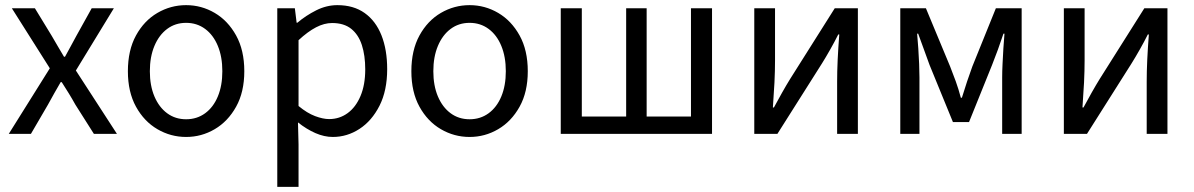

<svg xmlns="http://www.w3.org/2000/svg" viewBox="-20 -518 4620 743"><path d="M14 0 172.8 -253.7 25.8 -486.1H115L180.1 -379.4Q191.3 -359.7 203.5 -339.3Q215.8 -318.9 227.6 -298.5H231.6Q243.1 -318.9 253.9 -339.3Q264.8 -359.7 275.6 -379.4L334.9 -486.1H420.7L273.6 -245.1L432.5 0H343.3L271.7 -113Q259.4 -135.2 245.9 -157.2Q232.3 -179.2 218.8 -200.2H214.8Q202.4 -179.2 190.2 -157.4Q178.1 -135.6 165.6 -113L99.7 0Z M700.2 12Q640.6 12 589.1 -18.1Q537.7 -48.1 506.3 -105Q474.9 -161.9 474.9 -242.4Q474.9 -323.5 506.3 -380.8Q537.7 -438 589.1 -468Q640.6 -498.1 700.2 -498.1Q759.7 -498.1 810.9 -468Q862 -438 893.7 -380.8Q925.4 -323.5 925.4 -242.4Q925.4 -161.9 893.7 -105Q862 -48.1 810.9 -18.1Q759.7 12 700.2 12ZM700.2 -56.5Q742 -56.5 773.8 -79.7Q805.6 -102.9 823 -144.8Q840.4 -186.7 840.4 -242.4Q840.4 -298.1 823 -340.3Q805.6 -382.6 773.8 -406.1Q742 -429.6 700.2 -429.6Q658.4 -429.6 626.9 -406.1Q595.4 -382.6 577.6 -340.3Q559.9 -298.1 559.9 -242.4Q559.9 -186.7 577.6 -144.8Q595.4 -102.9 626.9 -79.7Q658.4 -56.5 700.2 -56.5Z M1053 205.1V-486.1H1121L1127.9 -430H1130.6Q1163.7 -457.9 1203.6 -478Q1243.6 -498.1 1285.6 -498.1Q1348.4 -498.1 1391.3 -467.5Q1434.1 -437 1456.2 -381.3Q1478.3 -325.5 1478.3 -250.4Q1478.3 -167.6 1448.7 -109Q1419 -50.4 1371.2 -19.2Q1323.3 12 1267.8 12Q1234.9 12 1200.7 -2.9Q1166.5 -17.8 1133.1 -44.3L1135.3 40.5V205.1ZM1253.6 -57.2Q1293.8 -57.2 1325.4 -80.3Q1356.9 -103.3 1375.1 -146.5Q1393.4 -189.7 1393.4 -249.7Q1393.4 -303.3 1380.3 -343.7Q1367.2 -384 1339.1 -406.5Q1311 -428.9 1265.2 -428.9Q1234.8 -428.9 1203 -412.3Q1171.2 -395.8 1135.3 -362.5V-107.8Q1168.6 -80.2 1199.3 -68.7Q1230 -57.2 1253.6 -57.2Z M1797.2 12Q1737.6 12 1686.1 -18.1Q1634.7 -48.1 1603.3 -105Q1571.9 -161.9 1571.9 -242.4Q1571.9 -323.5 1603.3 -380.8Q1634.7 -438 1686.1 -468Q1737.6 -498.1 1797.2 -498.1Q1856.7 -498.1 1907.9 -468Q1959 -438 1990.7 -380.8Q2022.4 -323.5 2022.4 -242.4Q2022.4 -161.9 1990.7 -105Q1959 -48.1 1907.9 -18.1Q1856.7 12 1797.2 12ZM1797.2 -56.5Q1839 -56.5 1870.8 -79.7Q1902.6 -102.9 1920 -144.8Q1937.4 -186.7 1937.4 -242.4Q1937.4 -298.1 1920 -340.3Q1902.6 -382.6 1870.8 -406.1Q1839 -429.6 1797.2 -429.6Q1755.4 -429.6 1723.9 -406.1Q1692.4 -382.6 1674.6 -340.3Q1656.9 -298.1 1656.9 -242.4Q1656.9 -186.7 1674.6 -144.8Q1692.4 -102.9 1723.9 -79.7Q1755.4 -56.5 1797.2 -56.5Z M2150 0V-486.1H2231.5V-67H2403.1V-486.1H2482.4V-67H2653.9V-486.1H2735.4V0Z M2898.9 0V-486H2979.2V-284.1Q2979.2 -244.1 2977 -198.9Q2974.7 -153.8 2970.9 -102.1H2974.9Q2989.3 -128.8 3006.5 -159.5Q3023.8 -190.2 3037.5 -212.2L3210.3 -486H3299.8V0H3219.5V-202.5Q3219.5 -241.3 3221.6 -286.7Q3223.8 -332.2 3227.8 -384.5H3223.8Q3210.1 -357 3192.8 -326.5Q3175.6 -296.1 3161.2 -273.1L2988.4 0Z M3463.9 0V-486H3563.1L3656.9 -260.4Q3668.2 -231.9 3678.8 -202.7Q3689.3 -173.6 3698.3 -139.7H3702.3Q3712.6 -173.6 3722.4 -202.7Q3732.2 -231.9 3742.6 -260.4L3833.8 -486H3933.6V0H3858.2V-218.4Q3858.2 -240.7 3859.6 -270.3Q3861 -299.9 3862.9 -331Q3864.9 -362.2 3867.1 -387.7H3863.1Q3853.1 -357.1 3841.7 -326Q3830.3 -294.8 3819.3 -267.1L3729.9 -45.5H3667.7L3577 -267.1Q3567 -294.8 3555.6 -326Q3544.1 -357.1 3533.1 -387.7H3529.1Q3531.4 -362.2 3533.6 -331Q3535.8 -299.9 3536.9 -270.3Q3538.1 -240.7 3538.1 -218.4V0Z M4096.9 0V-486H4177.2V-284.1Q4177.2 -244.1 4175 -198.9Q4172.7 -153.8 4168.9 -102.1H4172.9Q4187.3 -128.8 4204.5 -159.5Q4221.8 -190.2 4235.5 -212.2L4408.3 -486H4497.8V0H4417.5V-202.5Q4417.5 -241.3 4419.6 -286.7Q4421.8 -332.2 4425.8 -384.5H4421.8Q4408.1 -357 4390.8 -326.5Q4373.6 -296.1 4359.2 -273.1L4186.4 0Z"/></svg>

Font: Source Sans 3 Variable
Style: Regular
Weight: 200
Designer: Paul D. Hunt
Foundry: Adobe Systems Incorporated
Version: Version 3.026